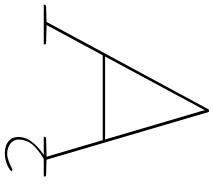

<svg xmlns="http://www.w3.org/2000/svg" viewBox="-80 -674 905 814"><g transform="rotate(90 373.0 -267.5)"><path d="M53 0 431 -700H441L647 0H638Q636 0 634.5 -1.5Q633 -3 633 -5L439 -663Q438 -667 436 -674Q434 -681 434 -684Q433 -681 429 -674Q425 -667 423 -663L69 -5Q68 -3 66 -1.5Q64 0 61 0ZM59 0 60 -11H73L72 0ZM195 -250 198 -260H565L566 -250ZM626 0 627 -11H640L639 0ZM-14 0 -13 -5Q-13 -7 -10.5 -8.5Q-8 -10 -6 -10L71 -12V0ZM69 0 71 -12 148 -10Q150 -10 152.5 -8.5Q155 -7 155 -5L154 0ZM546 0 547 -5Q547 -7 549.5 -8.5Q552 -10 554 -10L631 -12V0ZM629 0 631 -12 708 -10Q710 -10 712.5 -8.5Q715 -7 715 -5L714 0ZM686 133Q688 133 690 135L693 138Q678 151 657.5 158Q637 165 616 165Q583 165 563.5 147.5Q544 130 548 96Q551 73 566 53Q581 33 601 16.5Q621 0 639 -9L644 -2Q619 11 591 36Q563 61 559 96Q555 124 573 139.5Q591 155 619 155Q632 155 647 149.5Q662 144 673 138.5Q684 133 686 133Z"/></g></svg>

Font: Aleo Thin
Style: Italic
Weight: 250
Italic angle: -7°
Designer: Alessio Laiso
Foundry: Alessio Laiso
Version: Version 2.001;gftools[0.9.29]